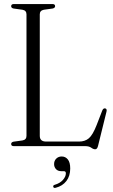

<svg xmlns="http://www.w3.org/2000/svg" viewBox="-20 -720 556 946"><path d="M239.5 -678 196 -672Q176 -668 176 -649.5V-50.5Q176 -22.5 207.5 -22.5H369Q399 -22.5 418 -38.8Q437 -55 456 -103.5L483.5 -174.5Q488.5 -187.5 498 -186Q508.5 -184 504.5 -169L463 -1Q459 15.5 449 15.5Q440 15.5 429.5 7.8Q419 0 399.5 0H48Q35 0 35 -10.5Q35 -19.5 47 -22L90.5 -28Q110.5 -31.5 110.5 -50.5V-649.5Q110.5 -668.5 90.5 -672L47 -678Q35 -680.5 35 -689.5Q35 -700 48 -700H239Q251.5 -700 251.5 -689.5Q251.5 -681 239.5 -678ZM283 123.5Q265 123.5 255.8 113.2Q246.5 103 246.5 88.5Q246.5 72 257.2 61.5Q268 51 284 51Q302.5 51 314.2 65.5Q326 80 326 110Q326 147.5 307 172Q288 196.5 255 205Q245 208 242.5 201Q240.5 193 249.5 190.5Q275.5 183 290 166.5Q304.5 150 304.5 134Q304.5 123.5 295 123.5Z"/></svg>

Font: Fraunces 144pt S050 Light
Style: Regular
Weight: 300
Version: Version 1.000; ttfautohint (v1.8.3)